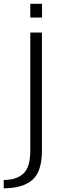

<svg xmlns="http://www.w3.org/2000/svg" viewBox="-84 -765 327 1014"><path d="M-64.5 229.5Q34.5 229.5 86 186Q137.5 142.5 137.5 29V-593H76V31Q76 118 39.5 151.8Q3 185.5 -64.5 185.5ZM76 -745V-672.5H138V-745Z"/></svg>

Font: Anybody UltraCondensed Thin Light
Style: Regular
Weight: 300
Version: Version 1.111